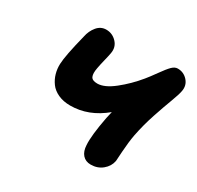

<svg xmlns="http://www.w3.org/2000/svg" viewBox="-130 -788 906 883"><g transform="rotate(30 323.0 -346.5)"><path d="M449.2 -55.2Q421.9 -55.2 405.8 -73.2Q389.6 -91.3 388.2 -124Q384.8 -171.9 404.8 -276.9Q411.1 -306.2 413.1 -313Q329.1 -243.2 231.9 -243.2Q195.3 -243.2 167.5 -255.9Q139.6 -268.6 124.3 -289.8Q108.9 -311 102.1 -335.4Q95.2 -359.9 96.2 -386.2Q97.7 -429.7 127.9 -549.8Q134.3 -582 153.8 -605.5Q173.3 -628.9 202.1 -628.9Q234.9 -628.9 257.8 -604.5Q280.8 -580.1 273.9 -544.9Q272 -533.2 264.4 -502.2Q256.8 -471.2 253.9 -454.1Q248 -423.8 254.9 -408.4Q261.7 -393.1 289.1 -393.1Q326.7 -393.1 376.2 -432.4Q425.8 -471.7 467.8 -522.9Q482.9 -541 507.1 -575Q531.2 -608.9 545.9 -623.5Q560.5 -638.2 576.2 -638.2Q607.9 -638.2 629.2 -614.5Q650.4 -590.8 644 -558.1Q640.6 -538.6 624.8 -496.8Q608.9 -455.1 588.6 -394.5Q568.4 -334 556.2 -272Q548.8 -231.9 545.4 -180.4Q542 -128.9 542 -127.9Q536.1 -97.2 510.5 -76.2Q484.9 -55.2 449.2 -55.2Z"/></g></svg>

Font: Shantell Sans Irregular Bouncy
Style: Bold Italic
Weight: 700
Italic angle: -11.31°
Designer: Stephen Nixon, Anya Danilova, Shantell Martin
Foundry: Arrow Type
Version: Version 1.006;[9816181b4]